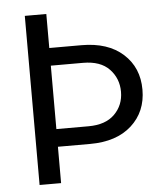

<svg xmlns="http://www.w3.org/2000/svg" viewBox="-52 -757 703 804"><g transform="rotate(-5 300.0 -355.5)"><path d="M172.4 -493.7V-227.1H307.6Q379.4 -227.1 417.5 -265.1Q455.6 -303.2 455.6 -359.4Q455.6 -415.5 418.2 -454.6Q380.9 -493.7 307.6 -493.7ZM172.4 -710.9V-567.9H307.6Q418.9 -567.9 482.4 -510.5Q545.9 -453.1 545.9 -360.4Q545.9 -267.6 482.4 -210.2Q418.9 -152.8 307.6 -152.8H172.4V0H82V-710.9Z"/></g></svg>

Font: RobotoMono-Regular
Style: Regular
Weight: 400
Designer: Google
Version: Version 2.000985; 2015; ttfautohint (v1.3)